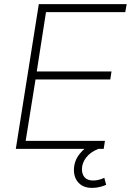

<svg xmlns="http://www.w3.org/2000/svg" viewBox="-20 -725 637 935"><path d="M57 0 169 -705H597L590 -666H204L159 -377H523L517 -338H153L105 -39H491L485 0ZM429 190Q386 190 363 165.5Q340 141 340 103Q340 59 368.5 23.5Q397 -12 441 -31L459 0Q419 16 399 43Q379 70 379 99Q379 124 392.5 139Q406 154 434 154Q446 154 459.5 151Q473 148 488 141L497 175Q487 180 468 185Q449 190 429 190Z"/></svg>

Font: Mulish ExtraLight ExtraLight
Style: Italic
Weight: 250
Italic angle: -9°
Version: Version 3.603